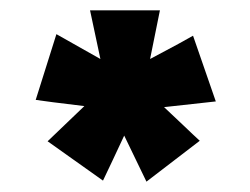

<svg xmlns="http://www.w3.org/2000/svg" viewBox="-20 -730 483 371"><path d="M289 -710 270 -616Q338 -652 353 -661L397 -534L297 -523Q308 -513 332 -490Q356 -467 366 -458L263 -379L220 -468Q212 -451 198 -421Q184 -391 179 -381L72 -457L143 -525Q68 -534 49 -537L89 -664L174 -616L154 -710Z"/></svg>

Font: Cherry Swash
Style: Bold
Weight: 700
Designer: Kasatkina Nataliya
Foundry: Nataliya Kasatkina
Version: Version 1.001